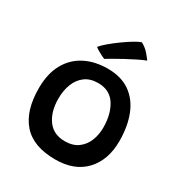

<svg xmlns="http://www.w3.org/2000/svg" viewBox="-177 -865 940 1002"><g transform="rotate(30 293.0 -364.0)"><path d="M300.5 14Q168.5 14 104.8 -58Q41 -130 41 -266Q41 -353.5 73.8 -413Q106.5 -472.5 165.5 -503.2Q224.5 -534 303 -534Q384.5 -534 437.8 -496.2Q491 -458.5 517.2 -391.5Q543.5 -324.5 543.5 -236.5Q543.5 -122.5 479.8 -54.2Q416 14 300.5 14ZM296 -93.5Q344.5 -93.5 375.2 -116.2Q406 -139 420.8 -175.8Q435.5 -212.5 435.5 -255Q435.5 -337.5 401 -390.8Q366.5 -444 297 -444Q249.5 -444 218.2 -420.8Q187 -397.5 171.8 -358.2Q156.5 -319 156.5 -270Q156.5 -192 192 -142.8Q227.5 -93.5 296 -93.5ZM387 -742Q413.5 -728.5 433 -705.8Q452.5 -683 459 -673Q440 -666 410.5 -651.5Q381 -637 349.8 -620Q318.5 -603 293.8 -588.8Q269 -574.5 260 -568.5Q255 -570 241.5 -576.8Q228 -583.5 214.8 -591.5Q201.5 -599.5 196.5 -604.5Q209 -620 234.5 -641.5Q260 -663 289.5 -684.2Q319 -705.5 345.5 -721.5Q372 -737.5 387 -742Z"/></g></svg>

Font: Grandstander Medium
Style: Regular
Weight: 500
Designer: Tyler Finck
Foundry: Etcetera Type Co
Version: Version 1.200; ttfautohint (v1.8.3)